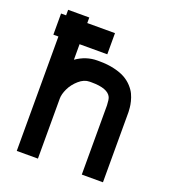

<svg xmlns="http://www.w3.org/2000/svg" viewBox="-127 -779 779 874"><g transform="rotate(20 262.5 -342.0)"><path d="M368.7 -335.4Q367.7 -363.3 362.8 -374Q346.2 -409.7 267.6 -409.7H257.8Q231 -409.7 206.3 -387.9Q181.6 -366.2 168.9 -339.1Q156.2 -312 156.2 -291.5V0H53.7V-554.2H29.3V-656.7H53.7V-683.6H156.2V-656.7H290.5V-554.2H156.2V-479Q203.6 -512.2 257.8 -512.2H267.6Q308.1 -512.2 340.8 -504.4Q373.5 -496.6 394.3 -484.6Q415 -472.7 430.2 -456.1Q445.3 -439.5 452.9 -423.3Q460.4 -407.2 464.6 -390.1Q468.8 -373 469.7 -361.3Q470.7 -349.6 471.2 -340.3Q471.2 -336.9 471.2 -335.4V0H368.7Z"/></g></svg>

Font: Anka/Coder Condensed
Style: Bold
Weight: 700
Width: 4
Monospace: yes
Version: Version 001.100